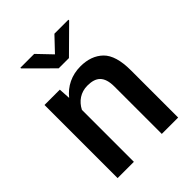

<svg xmlns="http://www.w3.org/2000/svg" viewBox="-212 -865 981 981"><g transform="rotate(-45 278.5 -375.0)"><path d="M284.7 -443.4C345.7 -443.4 378.9 -417.5 378.9 -341.8V0H497.1V-341.3C497.1 -413.1 481.9 -463.9 451.7 -493.7C420.9 -523.4 380.4 -538.1 329.1 -538.1C264.6 -538.1 211.4 -511.2 174.3 -464.8L170.4 -528.3H59.6V0H177.2V-375.5C198.2 -416.5 235.4 -443.4 284.7 -443.4ZM106.9 -750V-745.1L243.2 -609.4H317.4L454.1 -744.6V-750H353L280.3 -673.3L207 -750Z"/></g></svg>

Font: Vazirmatn Medium
Style: Regular
Weight: 500
Designer: Saber Rastikerdar
Foundry: Saber Rastikerdar
Version: Version 33.003